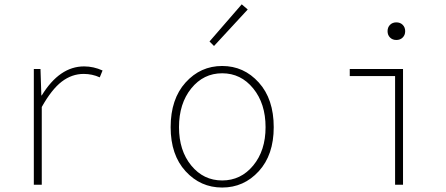

<svg xmlns="http://www.w3.org/2000/svg" viewBox="-20 -840 2030 873"><path d="M133.8 0V-526.4H164.1L168 -406.2H169.9Q251 -538.1 362.3 -538.1Q405.3 -538.1 446.3 -519.5L433.6 -488.3Q399.4 -503.9 360.4 -503.9Q306.6 -503.9 260.7 -468.8Q214.8 -433.6 169.9 -353.5V0Z M755.9 -261.7Q755.9 -389.6 823.7 -464.8Q891.6 -540 990.2 -540Q1088.9 -540 1156.7 -464.8Q1224.6 -389.6 1224.6 -261.7Q1224.6 -135.7 1156.7 -61.5Q1088.9 12.7 990.2 12.7Q891.6 12.7 823.7 -61.5Q755.9 -135.7 755.9 -261.7ZM1187.5 -261.7Q1187.5 -369.1 1131.3 -438Q1075.2 -506.8 990.2 -506.8Q905.3 -506.8 849.6 -438Q793.9 -369.1 793.9 -261.7Q793.9 -155.3 849.6 -87.4Q905.3 -19.5 990.2 -19.5Q1075.2 -19.5 1131.3 -87.4Q1187.5 -155.3 1187.5 -261.7ZM953.1 -630.9 932.6 -651.4 1079.1 -820.3 1106.4 -796.9Z M1776.4 0V-494.1H1570.3V-526.4H1812.5V0ZM1811 -669.4Q1799.8 -658.2 1782.2 -658.2Q1764.6 -658.2 1753.4 -669.4Q1742.2 -680.7 1742.2 -698.2Q1742.2 -715.8 1753.4 -727.1Q1764.6 -738.3 1782.2 -738.3Q1799.8 -738.3 1811 -727.1Q1822.3 -715.8 1822.3 -698.2Q1822.3 -680.7 1811 -669.4Z"/></svg>

Font: Gen Shin Gothic Monospace ExtraLight
Style: Regular
Weight: 200
Designer: [Source Han Sans]
Ryoko NISHIZUKA  (kana & ideographs); Paul D. Hunt (Latin, Greek & Cyrillic); Wenlong ZHANG  (bopomofo
Version: Version 1.002.20150607